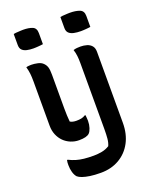

<svg xmlns="http://www.w3.org/2000/svg" viewBox="-181 -863 962 1210"><g transform="rotate(-20 300.0 -257.5)"><path d="M214 -637Q207 -636 198.5 -635Q190 -634 182 -633.5Q174 -633 166 -632.5Q158 -632 150 -632Q126 -632 106 -636.5Q86 -641 74.5 -652.5Q63 -664 63 -686V-760Q70 -762 79 -762.5Q88 -763 95.5 -763.5Q103 -764 111.5 -764.5Q120 -765 127 -765Q165 -765 189.5 -755Q214 -745 214 -711ZM532 -637Q525 -636 516.5 -635Q508 -634 500 -633.5Q492 -633 484 -632.5Q476 -632 468 -632Q442 -632 421 -636.5Q400 -641 388 -652.5Q376 -664 376 -686V-760Q383 -762 391.5 -762.5Q400 -763 408 -763.5Q416 -764 424 -764.5Q432 -765 440 -765Q479 -765 505.5 -755Q532 -745 532 -711ZM100 -540Q119 -540 142.5 -535Q166 -530 179 -516Q192 -503 197 -486Q202 -469 202 -436Q202 -408 202 -380Q202 -352 202 -323Q202 -294 202 -266.5Q202 -239 202 -211Q202 -185 203 -163Q204 -141 206 -121Q214 -116 224.5 -113.5Q235 -111 248 -111Q267 -111 281.5 -114Q296 -117 308 -125H313Q314 -115 315 -105Q316 -95 316 -86Q316 -61 309 -39.5Q302 -18 292 -8Q283 1 265.5 5.5Q248 10 222 10Q193 10 166.5 -1Q140 -12 120.5 -31.5Q101 -51 89.5 -78.5Q78 -106 78 -140Q78 -189 78 -238.5Q78 -288 78 -337.5Q78 -387 78 -436Q78 -467 75.5 -489Q73 -511 66 -536Q71 -538 77 -538.5Q83 -539 89 -539.5Q95 -540 100 -540ZM431 -542Q453 -542 473 -536Q493 -530 505.5 -515.5Q518 -501 518 -475Q518 -415 518 -355.5Q518 -296 518 -236.5Q518 -177 518 -118Q518 -59 518 1Q518 76 488 132Q458 188 404.5 219Q351 250 281 250Q239 250 209 245.5Q179 241 159 234Q139 227 129 218Q117 205 110.5 182.5Q104 160 104 134Q104 125 104.5 117Q105 109 107 101H112Q136 113 159.5 120Q183 127 211 130Q239 133 276 133Q302 133 329.5 128Q357 123 381 108Q390 88 392.5 61.5Q395 35 395 -3Q395 -76 395 -150Q395 -224 395 -297Q395 -370 395 -443Q395 -472 392.5 -493Q390 -514 383 -536Q396 -540 407 -541Q418 -542 431 -542Z"/></g></svg>

Font: Recursive Monospace Casual SemiBold
Style: Regular
Weight: 600
Version: Version 1.047